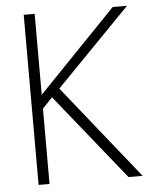

<svg xmlns="http://www.w3.org/2000/svg" viewBox="-51 -743 629 787"><g transform="rotate(-5 263.5 -350.0)"><path d="M76 0V-700H121V-367L442 -700H501L195 -386L504 0H446L162 -353L121 -310V0Z"/></g></svg>

Font: DM Sans 24pt ExtraLight
Style: Regular
Weight: 250
Designer: Colophon Foundry, Jonny Pinhorn
Foundry: Colophon Foundry
Version: Version 4.004;gftools[0.9.30]